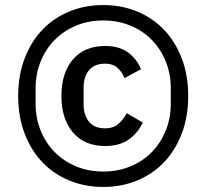

<svg xmlns="http://www.w3.org/2000/svg" viewBox="-20 -728 817 760"><path d="M389 12Q317 12 255.5 -13Q194 -38 149 -84.5Q104 -131 78 -198Q52 -265 52 -348Q52 -431 78 -498Q104 -565 149 -611.5Q194 -658 255.5 -683Q317 -708 389 -708Q460 -708 521.5 -683Q583 -658 628 -611.5Q673 -565 699 -498Q725 -431 725 -348Q725 -265 699 -198Q673 -131 628 -84.5Q583 -38 521.5 -13Q460 12 389 12ZM389 -49Q447 -49 496.5 -69.5Q546 -90 581 -126Q616 -162 636 -211Q656 -260 656 -317V-379Q656 -436 636 -485Q616 -534 581 -570Q546 -606 496.5 -626.5Q447 -647 389 -647Q330 -647 281 -626.5Q232 -606 196.5 -570Q161 -534 141 -485Q121 -436 121 -379V-317Q121 -260 141 -211Q161 -162 196.5 -126Q232 -90 281 -69.5Q330 -49 389 -49ZM396 -150Q314 -150 268.5 -204Q223 -258 223 -348Q223 -439 268.5 -492.5Q314 -546 396 -546Q451 -546 486 -521Q521 -496 538 -454L473 -419Q462 -445 444 -460.5Q426 -476 396 -476Q354 -476 332.5 -450Q311 -424 311 -382V-314Q311 -272 332.5 -246Q354 -220 396 -220Q428 -220 447.5 -236.5Q467 -253 482 -280L545 -243Q527 -203 490.5 -176.5Q454 -150 396 -150Z"/></svg>

Font: IBM Plex Sans Thai Looped Text
Style: Regular
Weight: 450
Designer: Mike Abbink, Paul van der Laan, Pieter van Rosmalen, Ben Mitchell, Mark Frömberg
Foundry: Bold Monday
Version: Version 1.1